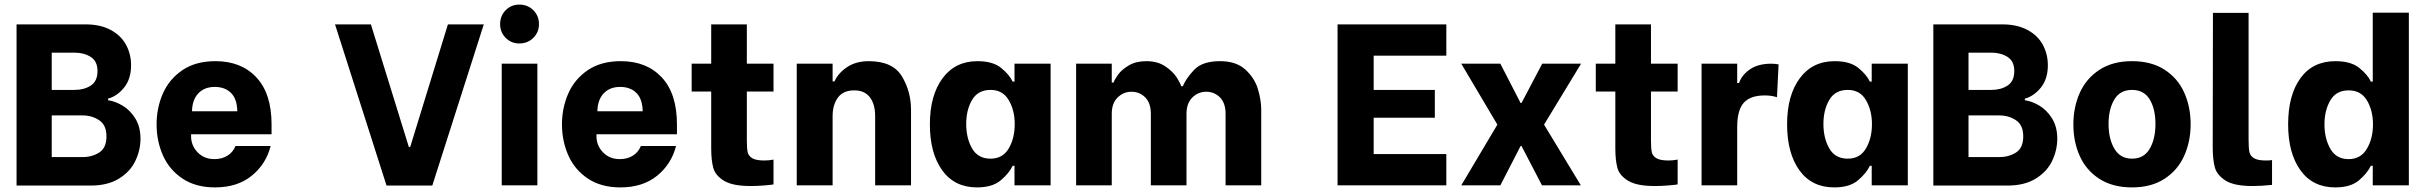

<svg xmlns="http://www.w3.org/2000/svg" viewBox="-20 -806 10547 835"><path d="M52 -700H352Q416 -700 461 -676Q506 -652 528 -611.5Q550 -571 550 -522Q550 -463 520 -425.5Q490 -388 450 -377V-370Q480 -366 512.5 -347Q545 -328 568 -291.5Q591 -255 591 -203Q591 -153 568.5 -106Q546 -59 497 -29Q448 1 375 1H52ZM305 -415Q346 -415 375 -434Q404 -453 404 -497Q404 -540 374.5 -558.5Q345 -577 305 -577H205V-415ZM340 -123Q381 -123 412 -143Q443 -163 443 -213Q443 -262 411.5 -283Q380 -304 340 -304H205V-123Z M661 -265Q661 -337 688.5 -399.5Q716 -462 773.5 -501Q831 -540 917 -540Q1029 -540 1095 -469.5Q1161 -399 1161 -265V-222H811V-214Q811 -173 839.5 -143.5Q868 -114 912 -114Q946 -114 970 -129.5Q994 -145 1004 -171H1157Q1137 -92 1074.5 -41.5Q1012 9 915 9Q831 9 773.5 -29.5Q716 -68 688.5 -130.5Q661 -193 661 -265ZM1012 -322Q1011 -376 984.5 -402Q958 -428 914 -428Q869 -428 842.5 -400Q816 -372 815 -322Z M1437 -700H1593L1758 -167H1764L1928 -700H2084L1860 1H1661Z M2162 -529H2317V0H2162ZM2155 -701Q2155 -737 2179 -761.5Q2203 -786 2239 -786Q2275 -786 2299.5 -761.5Q2324 -737 2324 -701Q2324 -666 2299.5 -641.5Q2275 -617 2239 -617Q2203 -617 2179 -641.5Q2155 -666 2155 -701Z M2424 -265Q2424 -337 2451.5 -399.5Q2479 -462 2536.5 -501Q2594 -540 2680 -540Q2792 -540 2858 -469.5Q2924 -399 2924 -265V-222H2574V-214Q2574 -173 2602.5 -143.5Q2631 -114 2675 -114Q2709 -114 2733 -129.5Q2757 -145 2767 -171H2920Q2900 -92 2837.5 -41.5Q2775 9 2678 9Q2594 9 2536.5 -29.5Q2479 -68 2451.5 -130.5Q2424 -193 2424 -265ZM2775 -322Q2774 -376 2747.5 -402Q2721 -428 2677 -428Q2632 -428 2605.5 -400Q2579 -372 2578 -322Z M3228 -408V-196Q3228 -161 3231.5 -144.5Q3235 -128 3251.5 -118Q3268 -108 3305 -108Q3324 -108 3344 -112V-4Q3334 -2 3304 0.5Q3274 3 3244 3Q3166 3 3128.5 -20Q3091 -43 3082 -76Q3073 -109 3073 -162V-408H2988V-529H3073V-700H3228V-529H3344V-408Z M3445 -529H3601V-452H3609Q3626 -489 3664.5 -514.5Q3703 -540 3758 -540Q3862 -540 3902 -474.5Q3942 -409 3942 -328V0H3786V-301Q3786 -353 3763 -383Q3740 -413 3695 -413Q3647 -413 3624 -381.5Q3601 -350 3601 -301V0H3445Z M4024 -265Q4024 -391 4079 -465.5Q4134 -540 4231 -540Q4298 -540 4334 -510.5Q4370 -481 4384 -451H4392V-529H4549V0H4392V-85H4384Q4369 -53 4332.5 -22Q4296 9 4229 9Q4131 9 4077.5 -65.5Q4024 -140 4024 -265ZM4393 -266Q4393 -326 4367 -370.5Q4341 -415 4288 -415Q4233 -415 4207.5 -371.5Q4182 -328 4182 -267Q4182 -205 4207.5 -160.5Q4233 -116 4288 -116Q4341 -116 4367 -160.5Q4393 -205 4393 -266Z M4660 -529H4815V-447H4823Q4827 -460 4842.5 -481.5Q4858 -503 4889 -521.5Q4920 -540 4965 -540Q5015 -540 5048.5 -517Q5082 -494 5098 -468.5Q5114 -443 5117 -431H5124Q5138 -465 5173.5 -502.5Q5209 -540 5286 -540Q5356 -540 5396 -503.5Q5436 -467 5450.5 -419Q5465 -371 5465 -329V0H5310V-311Q5310 -358 5285.5 -382.5Q5261 -407 5226 -407Q5191 -407 5165.5 -382Q5140 -357 5140 -311V0H4985V-311Q4985 -358 4960.5 -382.5Q4936 -407 4901 -407Q4866 -407 4840.5 -382Q4815 -357 4815 -311V0H4660Z M5954 -564V-415H6220V-294H5954V-136H6270V0H5797V-700H6270V-564Z M6492 -264 6335 -529H6505L6593 -358H6597L6687 -529H6856L6695 -264L6855 0H6686L6597 -171H6593L6505 0H6335Z M7160 -408V-196Q7160 -161 7163.5 -144.5Q7167 -128 7183.5 -118Q7200 -108 7237 -108Q7256 -108 7276 -112V-4Q7266 -2 7236 0.5Q7206 3 7176 3Q7098 3 7060.5 -20Q7023 -43 7014 -76Q7005 -109 7005 -162V-408H6920V-529H7005V-700H7160V-529H7276V-408Z M7380 -529H7535V-445H7543Q7555 -480 7590.5 -504.5Q7626 -529 7683 -529Q7700 -529 7715 -526L7708 -383Q7685 -391 7655 -391Q7592 -391 7563.5 -359Q7535 -327 7535 -253V0H7380Z M7752 -265Q7752 -391 7807 -465.5Q7862 -540 7959 -540Q8026 -540 8062 -510.5Q8098 -481 8112 -451H8120V-529H8277V0H8120V-85H8112Q8097 -53 8060.5 -22Q8024 9 7957 9Q7859 9 7805.5 -65.5Q7752 -140 7752 -265ZM8121 -266Q8121 -326 8095 -370.5Q8069 -415 8016 -415Q7961 -415 7935.5 -371.5Q7910 -328 7910 -267Q7910 -205 7935.5 -160.5Q7961 -116 8016 -116Q8069 -116 8095 -160.5Q8121 -205 8121 -266Z M8388 -700H8688Q8752 -700 8797 -676Q8842 -652 8864 -611.5Q8886 -571 8886 -522Q8886 -463 8856 -425.5Q8826 -388 8786 -377V-370Q8816 -366 8848.5 -347Q8881 -328 8904 -291.5Q8927 -255 8927 -203Q8927 -153 8904.5 -106Q8882 -59 8833 -29Q8784 1 8711 1H8388ZM8641 -415Q8682 -415 8711 -434Q8740 -453 8740 -497Q8740 -540 8710.5 -558.5Q8681 -577 8641 -577H8541V-415ZM8676 -123Q8717 -123 8748 -143Q8779 -163 8779 -213Q8779 -262 8747.5 -283Q8716 -304 8676 -304H8541V-123Z M8997 -265Q8997 -340 9025 -402.5Q9053 -465 9110.5 -502.5Q9168 -540 9252 -540Q9336 -540 9393.5 -503Q9451 -466 9479 -403.5Q9507 -341 9507 -266Q9507 -191 9479 -128.5Q9451 -66 9393.5 -28.5Q9336 9 9252 9Q9168 9 9110.5 -28Q9053 -65 9025 -127Q8997 -189 8997 -265ZM9354 -267Q9354 -332 9329 -373.5Q9304 -415 9252 -415Q9200 -415 9175 -373Q9150 -331 9150 -267Q9150 -202 9175.5 -159Q9201 -116 9252 -116Q9304 -116 9329 -159Q9354 -202 9354 -267Z M9603 -166 9604 -750H9759V-198Q9759 -163 9762.5 -145.5Q9766 -128 9782.5 -118Q9799 -108 9835 -108Q9854 -108 9861 -110V-2Q9816 3 9775 3Q9696 3 9658.5 -21Q9621 -45 9612 -79Q9603 -113 9603 -166Z M9931 -265Q9931 -392 9984.5 -466Q10038 -540 10137 -540Q10204 -540 10240.5 -510.5Q10277 -481 10291 -451H10299V-751H10456V0H10299V-85H10291Q10274 -51 10238 -21Q10202 9 10136 9Q10038 9 9984.5 -65.5Q9931 -140 9931 -265ZM10300 -265Q10300 -325 10274 -369Q10248 -413 10194 -413Q10140 -413 10114.5 -369.5Q10089 -326 10089 -265Q10089 -204 10114.5 -159Q10140 -114 10194 -114Q10247 -114 10273.5 -159Q10300 -204 10300 -265Z"/></svg>

Font: Be Vietnam ExtraBold
Style: Regular
Weight: 800
Designer: Gabriel Lam
Foundry: TypeRant
Version: Version 4.000